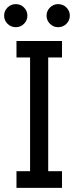

<svg xmlns="http://www.w3.org/2000/svg" viewBox="-53 -907 359 932"><path d="M24 -775Q0 -775 -16.5 -791.5Q-33 -808 -33 -831Q-33 -854 -16.5 -870.5Q0 -887 24 -887Q47 -887 63.5 -870.5Q80 -854 80 -831Q80 -808 63.5 -791.5Q47 -775 24 -775ZM229 -775Q206 -775 189.5 -791.5Q173 -808 173 -831Q173 -854 189.5 -870.5Q206 -887 229 -887Q253 -887 269.5 -870.5Q286 -854 286 -831Q286 -808 269.5 -791.5Q253 -775 229 -775ZM248 5H27V-76H93V-628H27V-708H248V-628H181V-76H248Z"/></svg>

Font: LXGW 975 Gothic SC
Style: Regular
Weight: 400
Version: Version 2.01;February 25, 2021